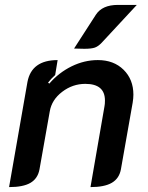

<svg xmlns="http://www.w3.org/2000/svg" viewBox="-20 -754 602 783"><path d="M92 -420Q109 -509 215 -509L205 -448Q189 -434 176 -417L181 -413Q220 -458 272 -483.5Q324 -509 379 -509Q444 -509 484 -469.5Q524 -430 524 -368Q524 -353 521 -335L473 -63Q466 -26 436 -8.5Q406 9 349 9L406 -320Q408 -329 408 -344Q408 -412 328 -412Q276 -412 233.5 -379.5Q191 -347 183 -300L141 -63Q134 -26 104.5 -8.5Q75 9 17 9ZM371 -694Q397 -734 461 -734H538L395 -580Q381 -565 367 -560Q353 -555 324 -555Q299 -555 282 -556Z"/></svg>

Font: K2D SemiBold
Style: Italic
Weight: 600
Italic angle: -10°
Designer: Katatrad Aksorn Co.,Ltd.
Foundry: Cadson Demak Co.,Ltd.
Version: Version 1.000; ttfautohint (v1.6)